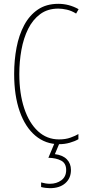

<svg xmlns="http://www.w3.org/2000/svg" viewBox="-20 -744 455 1004"><path d="M285 -699Q229 -699 190 -670Q151 -641 127 -592.5Q103 -544 92 -483Q81 -422 81 -357Q81 -255 106.5 -178Q132 -101 178.5 -58Q225 -15 289 -15Q323 -15 349 -24.5Q375 -34 390 -43V-16Q371 -5 344.5 2.5Q318 10 289 10Q218 10 165 -34.5Q112 -79 83 -161.5Q54 -244 54 -358Q54 -429 66.5 -495Q79 -561 106.5 -612.5Q134 -664 178 -694Q222 -724 285 -724Q341 -724 391 -696L378 -673Q354 -688 329.5 -693.5Q305 -699 285 -699ZM351 145Q351 188 321.5 214Q292 240 241 240Q232 240 219 238.5Q206 237 195 234V210Q220 217 241 217Q276 217 301 198.5Q326 180 326 145Q326 110 300 96Q274 82 233 81L267 0H293L267 62Q308 67 329.5 89Q351 111 351 145Z"/></svg>

Font: Noto Sans Telugu ExtraCondensed Thin
Style: Regular
Weight: 100
Width: 2
Designer: Jelle Bosma - Monotype Design Team
Foundry: Monotype Imaging Inc.
Version: Version 2.005; ttfautohint (v1.8.4.7-5d5b)